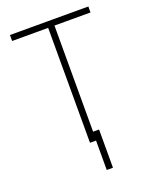

<svg xmlns="http://www.w3.org/2000/svg" viewBox="-161 -799 845 1061"><g transform="rotate(-20 261.5 -269.0)"><path d="M280.3 -710.9V0H243.2V-710.9ZM492.2 -710.9V-675.8H31.2V-710.9ZM315.4 -51.8V172.9H278.8V-51.8Z"/></g></svg>

Font: Roboto Condensed ExtraLight
Style: Regular
Weight: 250
Designer: Christian Robertson
Foundry: Google
Version: Version 3.008; 2023